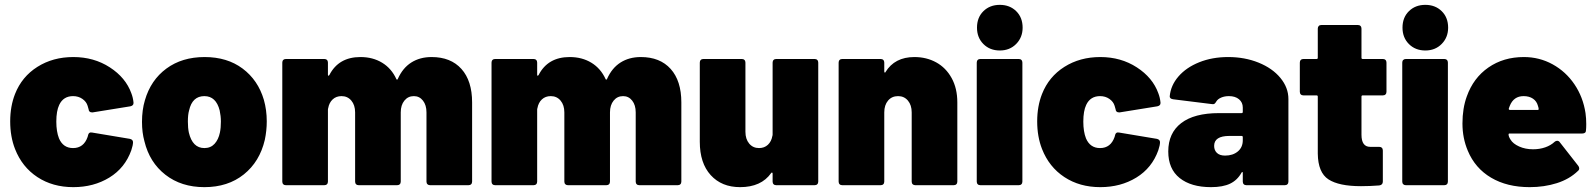

<svg xmlns="http://www.w3.org/2000/svg" viewBox="-20 -763 6573 791"><path d="M42 -149Q22 -200 22 -263Q22 -325 42 -376Q70 -447 134 -487.5Q198 -528 282 -528Q367 -528 432.5 -485.5Q498 -443 521 -379Q528 -361 530 -341V-338Q530 -328 517 -325L362 -300H359Q346 -300 345 -313L341 -327Q336 -344 319.5 -355.5Q303 -367 281 -367Q241 -367 224 -331Q212 -306 212 -262Q212 -221 223 -193Q240 -153 281 -153Q325 -153 341 -199L342 -203Q345 -220 359 -217L515 -191Q528 -188 528 -177Q528 -165 521 -144Q495 -71 430.5 -31.5Q366 8 282 8Q197 8 134 -33.5Q71 -75 42 -149Z M575 -181Q565 -217 565 -261Q565 -310 577 -350Q601 -433 665.5 -480.5Q730 -528 823 -528Q916 -528 979.5 -480.5Q1043 -433 1067 -352Q1079 -310 1079 -263Q1079 -225 1071 -187Q1050 -97 984.5 -44.5Q919 8 822 8Q727 8 661.5 -43Q596 -94 575 -181ZM886 -217Q890 -236 890 -262Q890 -285 885 -308Q870 -367 822 -367Q772 -367 759 -308Q754 -291 754 -262Q754 -236 758 -217Q773 -153 822 -153Q848 -153 864 -170.5Q880 -188 886 -217Z M1925 -341V-15Q1925 -8 1921 -4Q1917 0 1910 0H1752Q1745 0 1741 -4Q1737 -8 1737 -15V-300Q1737 -330 1722.5 -348.5Q1708 -367 1685 -367Q1661 -367 1646 -348.5Q1631 -330 1631 -300V-15Q1631 -8 1627 -4Q1623 0 1616 0H1458Q1451 0 1447 -4Q1443 -8 1443 -15V-300Q1443 -330 1427.5 -348.5Q1412 -367 1387 -367Q1365 -367 1350.5 -353.5Q1336 -340 1332 -317Q1331 -315 1331 -311V-15Q1331 -8 1327 -4Q1323 0 1316 0H1158Q1151 0 1147 -4Q1143 -8 1143 -15V-505Q1143 -512 1147 -516Q1151 -520 1158 -520H1316Q1323 -520 1327 -516Q1331 -512 1331 -505V-455Q1331 -451 1333 -451Q1335 -451 1337 -454Q1375 -528 1465 -528Q1516 -528 1554.5 -504.5Q1593 -481 1613 -437Q1616 -432 1619 -438Q1639 -483 1674.5 -505.5Q1710 -528 1758 -528Q1837 -528 1881 -479Q1925 -430 1925 -341Z M2787 -341V-15Q2787 -8 2783 -4Q2779 0 2772 0H2614Q2607 0 2603 -4Q2599 -8 2599 -15V-300Q2599 -330 2584.5 -348.5Q2570 -367 2547 -367Q2523 -367 2508 -348.5Q2493 -330 2493 -300V-15Q2493 -8 2489 -4Q2485 0 2478 0H2320Q2313 0 2309 -4Q2305 -8 2305 -15V-300Q2305 -330 2289.5 -348.5Q2274 -367 2249 -367Q2227 -367 2212.5 -353.5Q2198 -340 2194 -317Q2193 -315 2193 -311V-15Q2193 -8 2189 -4Q2185 0 2178 0H2020Q2013 0 2009 -4Q2005 -8 2005 -15V-505Q2005 -512 2009 -516Q2013 -520 2020 -520H2178Q2185 -520 2189 -516Q2193 -512 2193 -505V-455Q2193 -451 2195 -451Q2197 -451 2199 -454Q2237 -528 2327 -528Q2378 -528 2416.5 -504.5Q2455 -481 2475 -437Q2478 -432 2481 -438Q2501 -483 2536.5 -505.5Q2572 -528 2620 -528Q2699 -528 2743 -479Q2787 -430 2787 -341Z M3178 -520H3336Q3343 -520 3347 -516Q3351 -512 3351 -505V-15Q3351 -8 3347 -4Q3343 0 3336 0H3178Q3171 0 3167 -4Q3163 -8 3163 -15V-48Q3163 -51 3161 -52Q3159 -53 3157 -50Q3116 8 3029 8Q2953 8 2908 -41.5Q2863 -91 2863 -179V-505Q2863 -512 2867 -516Q2871 -520 2878 -520H3036Q3043 -520 3047 -516Q3051 -512 3051 -505V-220Q3051 -190 3066.5 -171.5Q3082 -153 3107 -153Q3129 -153 3143.5 -166.5Q3158 -180 3162 -203Q3163 -205 3163 -209V-505Q3163 -512 3167 -516Q3171 -520 3178 -520Z M3924 -341V-15Q3924 -8 3920 -4Q3916 0 3909 0H3751Q3744 0 3740 -4Q3736 -8 3736 -15V-300Q3736 -330 3720.5 -348.5Q3705 -367 3680 -367Q3654 -367 3638.5 -348.5Q3623 -330 3623 -300V-15Q3623 -8 3619 -4Q3615 0 3608 0H3450Q3443 0 3439 -4Q3435 -8 3435 -15V-505Q3435 -512 3439 -516Q3443 -520 3450 -520H3608Q3615 -520 3619 -516Q3623 -512 3623 -505V-469Q3623 -465 3625 -464Q3627 -463 3628 -466Q3666 -528 3747 -528Q3797 -528 3837 -506Q3877 -484 3900.5 -441.5Q3924 -399 3924 -341Z M4005 -649Q4005 -691 4031.5 -717Q4058 -743 4099 -743Q4140 -743 4166.5 -717Q4193 -691 4193 -649Q4193 -609 4166.5 -582Q4140 -555 4099 -555Q4058 -555 4031.5 -581.5Q4005 -608 4005 -649ZM4019 -520H4177Q4184 -520 4188 -516Q4192 -512 4192 -505V-15Q4192 -8 4188 -4Q4184 0 4177 0H4019Q4012 0 4008 -4Q4004 -8 4004 -15V-505Q4004 -512 4008 -516Q4012 -520 4019 -520Z M4273 -149Q4253 -200 4253 -263Q4253 -325 4273 -376Q4301 -447 4365 -487.5Q4429 -528 4513 -528Q4598 -528 4663.5 -485.5Q4729 -443 4752 -379Q4759 -361 4761 -341V-338Q4761 -328 4748 -325L4593 -300H4590Q4577 -300 4576 -313L4572 -327Q4567 -344 4550.5 -355.5Q4534 -367 4512 -367Q4472 -367 4455 -331Q4443 -306 4443 -262Q4443 -221 4454 -193Q4471 -153 4512 -153Q4556 -153 4572 -199L4573 -203Q4576 -220 4590 -217L4746 -191Q4759 -188 4759 -177Q4759 -165 4752 -144Q4726 -71 4661.5 -31.5Q4597 8 4513 8Q4428 8 4365 -33.5Q4302 -75 4273 -149Z M5288 -355V-15Q5288 -8 5284 -4Q5280 0 5273 0H5115Q5108 0 5104 -4Q5100 -8 5100 -15V-50Q5100 -54 5098.5 -54.5Q5097 -55 5095 -52Q5078 -21 5048 -6.5Q5018 8 4969 8Q4887 8 4840 -29.5Q4793 -67 4793 -139Q4793 -215 4846.5 -256Q4900 -297 5002 -297H5095Q5100 -297 5100 -302V-320Q5100 -341 5084.5 -354Q5069 -367 5043 -367Q5025 -367 5011 -361Q4997 -355 4991 -345Q4987 -338 4983.5 -335.5Q4980 -333 4974 -334L4813 -354Q4799 -356 4799 -366Q4803 -411 4835 -448Q4867 -485 4920.5 -506.5Q4974 -528 5040 -528Q5108 -528 5165 -505Q5222 -482 5255 -442Q5288 -402 5288 -355ZM5100 -185V-198Q5100 -203 5095 -203H5045Q4982 -203 4982 -162Q4982 -144 4993.5 -133Q5005 -122 5027 -122Q5059 -122 5079.5 -139Q5100 -156 5100 -185Z M5677 -370H5594Q5589 -370 5589 -365V-208Q5589 -158 5625 -158H5662Q5669 -158 5673 -154Q5677 -150 5677 -143V-15Q5677 -1 5662 1Q5623 4 5587 4Q5496 4 5453 -24Q5410 -52 5409 -130V-365Q5409 -370 5404 -370H5350Q5343 -370 5339 -374Q5335 -378 5335 -385V-505Q5335 -512 5339 -516Q5343 -520 5350 -520H5404Q5409 -520 5409 -525V-645Q5409 -652 5413 -656Q5417 -660 5424 -660H5574Q5581 -660 5585 -656Q5589 -652 5589 -645V-525Q5589 -520 5594 -520H5677Q5684 -520 5688 -516Q5692 -512 5692 -505V-385Q5692 -378 5688 -374Q5684 -370 5677 -370Z M5758 -649Q5758 -691 5784.5 -717Q5811 -743 5852 -743Q5893 -743 5919.5 -717Q5946 -691 5946 -649Q5946 -609 5919.5 -582Q5893 -555 5852 -555Q5811 -555 5784.5 -581.5Q5758 -608 5758 -649ZM5772 -520H5930Q5937 -520 5941 -516Q5945 -512 5945 -505V-15Q5945 -8 5941 -4Q5937 0 5930 0H5772Q5765 0 5761 -4Q5757 -8 5757 -15V-505Q5757 -512 5761 -516Q5765 -520 5772 -520Z M6515 -252Q6515 -236 6514 -227Q6514 -213 6499 -213H6199Q6195 -213 6195 -209Q6195 -200 6203 -188Q6213 -171 6238.5 -159.5Q6264 -148 6296 -148Q6323 -148 6346 -156Q6369 -164 6385 -179Q6390 -183 6395 -183Q6402 -183 6406 -177L6482 -80Q6486 -75 6486 -69Q6486 -63 6481 -59Q6446 -25 6394 -8.5Q6342 8 6282 8Q6189 8 6123 -31Q6057 -70 6027 -142Q6005 -194 6005 -254Q6005 -317 6023 -366Q6050 -442 6112 -485Q6174 -528 6258 -528Q6322 -528 6376.5 -498Q6431 -468 6466.5 -415.5Q6502 -363 6512 -297Q6515 -275 6515 -252ZM6200 -327 6196 -316Q6195 -313 6197 -311.5Q6199 -310 6201 -310H6315Q6319 -310 6319 -314Q6319 -318 6316 -327Q6311 -346 6295.5 -356.5Q6280 -367 6257 -367Q6216 -367 6200 -327Z"/></svg>

Font: Barlow Black
Style: Regular
Weight: 900
Designer: Jeremy Tribby
Foundry: Tribby Type
Version: Version 1.422